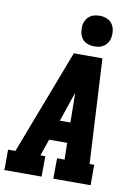

<svg xmlns="http://www.w3.org/2000/svg" viewBox="-103 -1043 807 1111"><g transform="rotate(10 300.0 -487.5)"><path d="M0 0 3 -7V-120H46L281 -735H449L482 -120H509V0H290L291 -120H335L333 -218H227L193 -120H222L221 0ZM331 -337 329 -490Q329 -495 328.5 -500Q328 -505 328 -510Q326 -505 324.5 -500Q323 -495 321 -490L269 -337ZM391 -795Q369 -795 349 -802.5Q329 -810 317.5 -826.5Q306 -843 302.5 -864Q299 -885 302 -907Q305 -922 312.5 -935.5Q320 -949 332.5 -958.5Q345 -968 360.5 -971.5Q376 -975 391 -975Q413 -975 432.5 -967.5Q452 -960 464 -943.5Q476 -927 479.5 -906Q483 -885 479 -863Q477 -848 469 -834.5Q461 -821 448.5 -811.5Q436 -802 421 -798.5Q406 -795 391 -795Z"/></g></svg>

Font: Iosevka Etoile Heavy
Style: Italic
Weight: 900
Italic angle: -9°
Designer: Belleve Invis
Foundry: Belleve Invis
Version: Version 22.1.2; ttfautohint (v1.8.4)